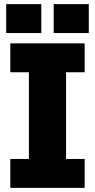

<svg xmlns="http://www.w3.org/2000/svg" viewBox="-20 -910 460 930"><path d="M390 0H30V-140H120V-560H30V-700H390V-560H300V-140H390ZM10 -890H180V-750H10ZM240 -890H410V-750H240Z"/></svg>

Font: Russo One
Style: Regular
Weight: 400
Designer: Jovanny lemonad
Foundry: Jovanny Lemonad
Version: Version 1.001